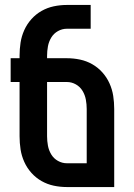

<svg xmlns="http://www.w3.org/2000/svg" viewBox="-20 -755 540 775"><path d="M441 0H250Q223 0 197 -5.5Q171 -11 148 -24Q125 -37 107 -57Q89 -77 78 -101.5Q67 -126 63 -152Q59 -178 59 -205V-424H23V-520H59V-530Q59 -557 63 -583Q67 -609 78 -633.5Q89 -658 107 -678Q125 -698 148 -711Q171 -724 197 -729.5Q223 -735 250 -735H346V-639H250Q231 -639 214 -629.5Q197 -620 187 -603.5Q177 -587 173.5 -568Q170 -549 170 -530V-520H250Q277 -520 303 -514.5Q329 -509 352 -496Q375 -483 393 -463Q411 -443 422 -418.5Q433 -394 437 -368Q441 -342 441 -315ZM250 -96H330V-315Q330 -334 326.5 -353Q323 -372 313 -388.5Q303 -405 286 -414.5Q269 -424 250 -424H170V-205Q170 -186 173.5 -167Q177 -148 187 -131.5Q197 -115 214 -105.5Q231 -96 250 -96Z"/></svg>

Font: Iosevka Term Curly
Style: Bold
Weight: 700
Designer: Belleve Invis
Foundry: Belleve Invis
Version: Version 32.3.0